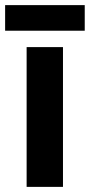

<svg xmlns="http://www.w3.org/2000/svg" viewBox="-34 -730 351 750"><path d="M212 0H70V-546H212ZM297 -710V-610H-14V-710Z"/></svg>

Font: Noto Sans Devanagari UI SemiCondensed
Style: Bold
Weight: 700
Width: 4
Designer: Jelle Bosma - Monotype Design Team
Foundry: Monotype Imaging Inc.
Version: Version 2.004; ttfautohint (v1.8.4.7-5d5b)